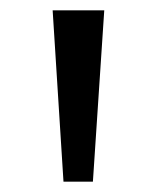

<svg xmlns="http://www.w3.org/2000/svg" viewBox="-20 -678 303 372"><path d="M103 -326 82 -658H182L160 -326Z"/></svg>

Font: Ysabeau SC SemiBold
Style: Regular
Weight: 600
Designer: Christian Thalmann (Catharsis Fonts)
Version: Version 2.001;gftools[0.9.30]; featfreeze: smcp